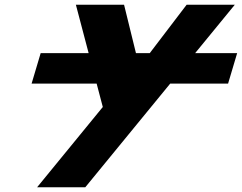

<svg xmlns="http://www.w3.org/2000/svg" viewBox="-20 -533 1024 813"><path d="M770.3 -513 614.1 -308H555.7L505.3 -513H301.3L355.3 -308H152.2L113.8 -179H389.2L415.3 -80L137.1 260H341.1L700.7 -179H945.8L984.2 -308H806.3L974.3 -513Z"/></svg>

Font: Hussar
Style: BdOblThree
Weight: 700
Foundry: Cannot Into Space Fonts
Version: Version 2.00